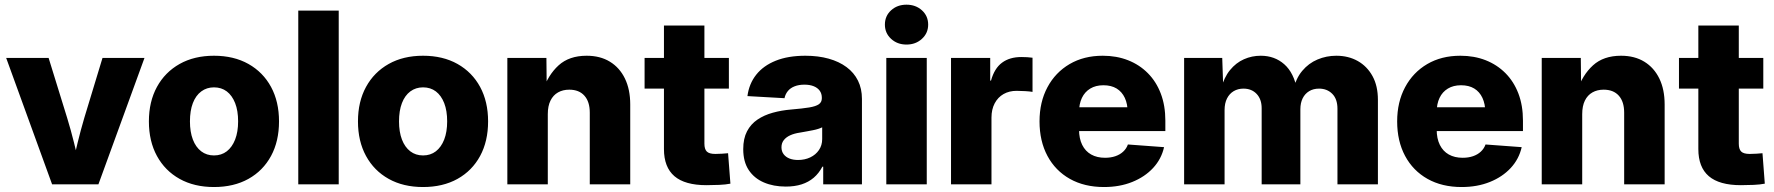

<svg xmlns="http://www.w3.org/2000/svg" viewBox="-20 -772 7429 804"><path d="M198.2 0 5.9 -529.3H183.6L261.2 -278.3Q276.9 -227.1 289.8 -175Q302.7 -123 315.9 -67.9H279.8Q292.5 -123 305.2 -175Q317.9 -227.1 333 -278.3L409.2 -529.3H585L392.1 0Z M876 11.2Q793.5 11.2 732.2 -22.9Q670.9 -57.1 637.2 -118.9Q603.5 -180.7 603.5 -263.7Q603.5 -346.2 637.2 -408Q670.9 -469.7 732.2 -504.2Q793.5 -538.6 876 -538.6Q959 -538.6 1020.3 -504.2Q1081.5 -469.7 1115 -408Q1148.4 -346.2 1148.4 -263.7Q1148.4 -180.7 1115 -118.9Q1081.5 -57.1 1020.3 -22.9Q959 11.2 876 11.2ZM876 -121.1Q907.2 -121.1 929.7 -138.4Q952.1 -155.8 964.6 -187.7Q977.1 -219.7 977.1 -263.7Q977.1 -308.6 964.6 -340.3Q952.1 -372.1 929.7 -389.2Q907.2 -406.2 876 -406.2Q845.7 -406.2 822.8 -389.2Q799.8 -372.1 787.6 -340.3Q775.4 -308.6 775.4 -263.7Q775.4 -219.7 787.6 -187.7Q799.8 -155.8 822.5 -138.4Q845.2 -121.1 876 -121.1Z M1398.4 -727.5V0H1229V-727.5Z M1751.5 11.2Q1668.9 11.2 1607.7 -22.9Q1546.4 -57.1 1512.7 -118.9Q1479 -180.7 1479 -263.7Q1479 -346.2 1512.7 -408Q1546.4 -469.7 1607.7 -504.2Q1668.9 -538.6 1751.5 -538.6Q1834.5 -538.6 1895.8 -504.2Q1957 -469.7 1990.5 -408Q2023.9 -346.2 2023.9 -263.7Q2023.9 -180.7 1990.5 -118.9Q1957 -57.1 1895.8 -22.9Q1834.5 11.2 1751.5 11.2ZM1751.5 -121.1Q1782.7 -121.1 1805.2 -138.4Q1827.6 -155.8 1840.1 -187.7Q1852.5 -219.7 1852.5 -263.7Q1852.5 -308.6 1840.1 -340.3Q1827.6 -372.1 1805.2 -389.2Q1782.7 -406.2 1751.5 -406.2Q1721.2 -406.2 1698.2 -389.2Q1675.3 -372.1 1663.1 -340.3Q1650.9 -308.6 1650.9 -263.7Q1650.9 -219.7 1663.1 -187.7Q1675.3 -155.8 1698 -138.4Q1720.7 -121.1 1751.5 -121.1Z M2273.9 -293.9V0H2104.5V-529.3H2268.1L2269.5 -391.1H2252.4Q2274.9 -458 2319.1 -498.3Q2363.3 -538.6 2436.5 -538.6Q2493.2 -538.6 2533.9 -513.7Q2574.7 -488.8 2596.9 -443.1Q2619.1 -397.5 2619.1 -334.5V0H2449.7V-300.3Q2449.7 -346.2 2427.2 -371.3Q2404.8 -396.5 2363.8 -396.5Q2336.9 -396.5 2316.7 -385Q2296.4 -373.5 2285.2 -350.8Q2273.9 -328.1 2273.9 -293.9Z M3032.2 -529.3V-400.9H2679.2V-529.3ZM2760.3 -665H2929.7V-170.4Q2929.7 -147.5 2939.7 -137.5Q2949.7 -127.4 2975.6 -127.4Q2986.3 -127.4 3003.7 -128.4Q3021 -129.4 3028.8 -130.4L3038.6 -2.9Q3018.6 1 2991.7 2.2Q2964.8 3.4 2938.5 3.4Q2848.1 3.4 2804.2 -34.2Q2760.3 -71.8 2760.3 -147.9Z M3270.5 9.3Q3218.8 9.3 3178.5 -8.1Q3138.2 -25.4 3115.2 -60.1Q3092.3 -94.7 3092.3 -147.5Q3092.3 -191.9 3108.2 -222.2Q3124 -252.4 3151.9 -271.2Q3179.7 -290 3216.1 -300Q3252.4 -310.1 3293.9 -313.5Q3340.3 -317.4 3368.4 -322Q3396.5 -326.7 3408.9 -335.4Q3421.4 -344.2 3421.4 -360.4V-362.8Q3421.4 -379.9 3412.6 -392.1Q3403.8 -404.3 3387.5 -410.9Q3371.1 -417.5 3348.6 -417.5Q3325.2 -417.5 3307.6 -410.6Q3290 -403.8 3279.3 -390.9Q3268.6 -377.9 3265.1 -360.8L3109.9 -369.6Q3116.7 -421.4 3146.7 -459.2Q3176.8 -497.1 3228.5 -517.8Q3280.3 -538.6 3352.5 -538.6Q3406.2 -538.6 3450 -526.4Q3493.7 -514.2 3524.9 -491Q3556.2 -467.8 3572.8 -434.3Q3589.4 -400.9 3589.4 -357.9V0H3427.2V-74.2H3423.8Q3409.2 -46.4 3387.5 -27.8Q3365.7 -9.3 3336.7 0Q3307.6 9.3 3270.5 9.3ZM3321.8 -102.1Q3350.1 -102.1 3373 -113Q3396 -124 3409.4 -143.8Q3422.9 -163.6 3422.9 -189.5V-238.8Q3416 -235.4 3406 -232.2Q3396 -229 3383.5 -226.6Q3371.1 -224.1 3357.7 -221.7Q3344.2 -219.2 3330.1 -216.8Q3306.6 -213.4 3289.3 -205.6Q3272 -197.8 3262.2 -185.3Q3252.4 -172.9 3252.4 -155.3Q3252.4 -138.2 3261.5 -126.2Q3270.5 -114.3 3285.9 -108.2Q3301.3 -102.1 3321.8 -102.1Z M3691.4 0V-529.3H3860.8V0ZM3775.9 -585.4Q3737.3 -585.4 3711.4 -609.4Q3685.5 -633.3 3685.5 -668.9Q3685.5 -705.1 3711.4 -728.8Q3737.3 -752.4 3775.9 -752.4Q3814.5 -752.4 3840.6 -728.8Q3866.7 -705.1 3866.7 -668.9Q3866.7 -633.3 3840.6 -609.4Q3814.5 -585.4 3775.9 -585.4Z M3962.4 0V-529.3H4126.5V-434.6H4129.9Q4144 -485.8 4176 -509.5Q4208 -533.2 4256.8 -533.2Q4269.5 -533.2 4281.2 -532.5Q4293 -531.7 4303.7 -530.3V-387.2Q4293 -389.2 4273.4 -390.4Q4253.9 -391.6 4236.8 -391.6Q4206.1 -391.6 4182.4 -378.2Q4158.7 -364.7 4145.3 -339.4Q4131.8 -314 4131.8 -279.3V0Z M4603 11.2Q4521 11.2 4460.2 -22.9Q4399.4 -57.1 4366.2 -119.1Q4333 -181.2 4333 -263.7Q4333 -344.7 4366.2 -406.7Q4399.4 -468.8 4459 -503.7Q4518.6 -538.6 4597.7 -538.6Q4655.8 -538.6 4703.6 -519.8Q4751.5 -501 4786.6 -465.6Q4821.8 -430.2 4840.8 -380.1Q4859.9 -330.1 4859.9 -267.1V-223.1H4390.1V-322.8H4780.3L4702.1 -301.3Q4702.1 -336.4 4690.2 -362.1Q4678.2 -387.7 4655.8 -401.4Q4633.3 -415 4600.6 -415Q4568.4 -415 4545.4 -401.1Q4522.5 -387.2 4510.5 -362.1Q4498.5 -336.9 4498.5 -302.7V-230Q4498.5 -191.9 4511.7 -165.3Q4524.9 -138.7 4549.3 -125Q4573.7 -111.3 4607.4 -111.3Q4631.3 -111.3 4650.6 -117.9Q4669.9 -124.5 4683.3 -137Q4696.8 -149.4 4703.1 -167L4854.5 -155.8Q4843.3 -106 4808.6 -68.6Q4773.9 -31.2 4721.2 -10Q4668.5 11.2 4603 11.2Z M4938.5 0V-529.3H5098.1L5102.5 -399.4H5092.8Q5105.5 -447.8 5130.6 -478.5Q5155.8 -509.3 5189 -523.9Q5222.2 -538.6 5259.3 -538.6Q5317.4 -538.6 5357.9 -502.9Q5398.4 -467.3 5412.1 -394H5395.5Q5406.2 -443.4 5433.1 -475.3Q5460 -507.3 5497.1 -522.9Q5534.2 -538.6 5575.7 -538.6Q5626.5 -538.6 5665.8 -516.4Q5705.1 -494.1 5727.5 -453.1Q5750 -412.1 5750 -354V0H5580.6V-316.4Q5580.6 -357.4 5558.8 -379.2Q5537.1 -400.9 5503.4 -400.9Q5479.5 -400.9 5461.9 -390.1Q5444.3 -379.4 5434.8 -360.1Q5425.3 -340.8 5425.3 -314.5V0H5263.2V-318.8Q5263.2 -356.4 5242.2 -378.7Q5221.2 -400.9 5187 -400.9Q5164.1 -400.9 5146.2 -390.4Q5128.4 -379.9 5118.2 -359.9Q5107.9 -339.8 5107.9 -311V0Z M6100.6 11.2Q6018.6 11.2 5957.8 -22.9Q5897 -57.1 5863.8 -119.1Q5830.6 -181.2 5830.6 -263.7Q5830.6 -344.7 5863.8 -406.7Q5897 -468.8 5956.5 -503.7Q6016.1 -538.6 6095.2 -538.6Q6153.3 -538.6 6201.2 -519.8Q6249 -501 6284.2 -465.6Q6319.3 -430.2 6338.4 -380.1Q6357.4 -330.1 6357.4 -267.1V-223.1H5887.7V-322.8H6277.8L6199.7 -301.3Q6199.7 -336.4 6187.7 -362.1Q6175.8 -387.7 6153.3 -401.4Q6130.9 -415 6098.1 -415Q6065.9 -415 6043 -401.1Q6020 -387.2 6008.1 -362.1Q5996.1 -336.9 5996.1 -302.7V-230Q5996.1 -191.9 6009.3 -165.3Q6022.5 -138.7 6046.9 -125Q6071.3 -111.3 6105 -111.3Q6128.9 -111.3 6148.2 -117.9Q6167.5 -124.5 6180.9 -137Q6194.3 -149.4 6200.7 -167L6352.1 -155.8Q6340.8 -106 6306.2 -68.6Q6271.5 -31.2 6218.8 -10Q6166 11.2 6100.6 11.2Z M6605.5 -293.9V0H6436V-529.3H6599.6L6601.1 -391.1H6584Q6606.4 -458 6650.6 -498.3Q6694.8 -538.6 6768.1 -538.6Q6824.7 -538.6 6865.5 -513.7Q6906.2 -488.8 6928.5 -443.1Q6950.7 -397.5 6950.7 -334.5V0H6781.2V-300.3Q6781.2 -346.2 6758.8 -371.3Q6736.3 -396.5 6695.3 -396.5Q6668.5 -396.5 6648.2 -385Q6627.9 -373.5 6616.7 -350.8Q6605.5 -328.1 6605.5 -293.9Z M7363.8 -529.3V-400.9H7010.7V-529.3ZM7091.8 -665H7261.2V-170.4Q7261.2 -147.5 7271.2 -137.5Q7281.2 -127.4 7307.1 -127.4Q7317.9 -127.4 7335.2 -128.4Q7352.5 -129.4 7360.4 -130.4L7370.1 -2.9Q7350.1 1 7323.2 2.2Q7296.4 3.4 7270 3.4Q7179.7 3.4 7135.7 -34.2Q7091.8 -71.8 7091.8 -147.9Z"/></svg>

Font: Inter 24pt ExtraBold
Style: Regular
Weight: 800
Designer: Rasmus Andersson
Foundry: rsms
Version: Version 4.001;git-66647c0bb